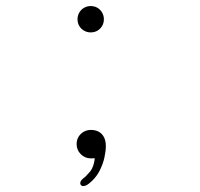

<svg xmlns="http://www.w3.org/2000/svg" viewBox="-20 -510 659 634"><path d="M279.5 -403Q267.5 -403 257.5 -408.8Q247.5 -414.5 241.8 -424.2Q236 -434 236 -446.5Q236 -458.5 241.8 -468.5Q247.5 -478.5 257.5 -484.2Q267.5 -490 279.5 -490Q292 -490 301.8 -484.2Q311.5 -478.5 317.2 -468.5Q323 -458.5 323 -446.5Q323 -434 317.2 -424.2Q311.5 -414.5 301.8 -408.8Q292 -403 279.5 -403ZM280.5 -81Q294 -81 305 -75.5Q316 -70 322.8 -58Q329.5 -46 329.5 -27Q329.5 -12 324.8 10.2Q320 32.5 308 55.5Q296 78.5 274 96Q269 100 264 102.2Q259 104.5 255 104.5Q251 104.5 248 102Q245 99.5 245 95.5Q245 91 247.2 87.2Q249.5 83.5 255 79Q264 72.5 277 57Q290 41.5 293 12.5Q290.5 12.5 287.5 12.8Q284.5 13 280.5 13Q260.5 13 246.8 -0.8Q233 -14.5 233 -34.5Q233 -47.5 239.2 -58Q245.5 -68.5 256.2 -74.8Q267 -81 280.5 -81Z"/></svg>

Font: Sono ExtraLight
Style: Regular
Weight: 200
Designer: Tyler Finck
Foundry: Tyler Finck
Version: Version 2.112